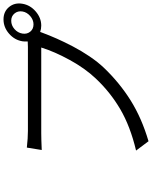

<svg xmlns="http://www.w3.org/2000/svg" viewBox="94 -928 867 1095"><g transform="rotate(-90 527.5 -380.5)"><path d="M936.1 -622.9Q961.6 -622.9 983.5 -641.7Q1005.3 -660.5 1009.6 -686.1Q1013.8 -712.4 998.2 -731.2Q982.6 -750 957 -750Q930.4 -750 909.1 -731.4Q887.8 -712.7 883.5 -686.1Q879.3 -660.2 894.4 -641.5Q909.4 -622.9 936.1 -622.9ZM328.5 -654.8H807.5Q827.4 -654.8 838.4 -655.9Q837.7 -675.8 839.5 -686.1Q846.9 -731.2 883.2 -762.6Q919.4 -794 964.5 -794Q1008.9 -794 1035 -762.4Q1061.1 -730.8 1053.6 -686.1Q1046.2 -641.7 1009.6 -610.3Q973 -578.8 929 -578.8Q910.2 -578.8 892.8 -584.9L889.2 -574.9Q873.6 -532.7 854.6 -489.9Q835.6 -447.1 810.2 -398.4Q784.8 -349.8 753.4 -303.3Q721.9 -256.7 688.9 -221.9Q604 -132.8 502.7 -69.2Q401.3 -5.7 269.5 33L216.3 -38Q354 -70.7 451.7 -127.8Q549.4 -185 627.5 -268.1Q685.4 -329.2 733.1 -416.5Q780.9 -503.9 804 -578.8H315Q283.7 -578.8 219.5 -576L233.3 -660.9Q287.6 -654.8 328.5 -654.8Z"/></g></svg>

Font: Karasuma Gothic
Style: Italic
Weight: 400
Italic angle: -9.39999°
Designer: Rasmus Andersson / Ryoko Nishizuka
Foundry: Genbu
Version: Version 1.00